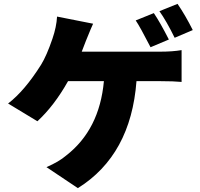

<svg xmlns="http://www.w3.org/2000/svg" viewBox="-20 -887 1040 996"><path d="M886 -691Q844 -777 807 -829L901 -867Q942 -807 980 -731ZM761 -642Q706 -749 684 -781L778 -819Q810 -772 856 -682ZM812 -619Q875 -619 922 -627V-462Q881 -466 812 -466H688Q659 -83 384 89L221 -20Q286 -48 323 -80Q496 -214 519 -466H333Q261 -338 174 -258L22 -350Q108 -416 193 -551Q222 -598 252 -686Q273 -747 276 -801L463 -764Q456 -750 426 -676L404 -619Z"/></svg>

Font: KaiGen Gothic KR Heavy
Style: Heavy
Weight: 900
Designer: Ryoko NISHIZUKA  (kana & ideographs); Paul D. Hunt (Latin, Greek & Cyrillic); Wenlong ZHANG  (bopomofo); Sandoll Communi
Foundry: Adobe Systems Incorporated
Version: Version 1.002 March 28, 2018